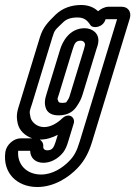

<svg xmlns="http://www.w3.org/2000/svg" viewBox="-32 -528 542 769"><path d="M157.4 74C146.4 74 140.2 68 141.3 58C142.2 45 135.7 37 127.5 31H129.5C154.5 31 178 23 199.3 12L190.8 40C183.4 64 176.4 74 157.4 74ZM455.2 -501H403.2C387.2 -501 371.4 -492 360.7 -483C345.3 -498 322.3 -508 293.3 -508C254.3 -508 218.6 -496 190.4 -469C160.2 -439 140.4 -420 127.6 -378L46.9 -114C38.6 -87 30.8 -68 39.1 -33C45.5 -5 68.1 16 97.1 26H51.1C23.1 26 -5.6 51 -10.5 80C-22.4 165 36.4 221 117.4 221C185.4 221 243.4 182 278.7 145C308.1 114 324.2 81 336.8 40L487.8 -454C495.8 -480 481.2 -501 455.2 -501ZM278 -458C303 -458 316.3 -449 330.5 -427C340.3 -413 380.5 -417 390.6 -450L390.9 -451H436.9L286.8 40C275.5 77 265.6 96 245.2 117C219 144 178.7 171 132.7 171C74.7 171 35.9 131 40.8 76H88.8C89.6 106 111.1 124 142.1 124C170.1 124 199.7 109 220.6 83C230.6 70 235.9 56 240.8 40L263.4 -34C270.4 -57 244.5 -80 216.2 -53C197.7 -35 170.8 -19 144.8 -19C115.8 -19 94.9 -39 90.4 -57C84.3 -86 86.8 -81 96.9 -114L177.6 -378C187.3 -410 188.4 -407 221.2 -439C232.6 -450 249 -458 278 -458ZM361.5 -358C366.8 -395 336.9 -415 306.9 -415C245.9 -415 218.1 -360 209.2 -331L153.9 -150C148.4 -132 143.5 -113 153.5 -90C162.3 -73 180.2 -66 202.2 -66C226.2 -66 254 -72 273.3 -99C287.7 -120 293.4 -132 298.9 -150L354.2 -331C356.9 -340 360.4 -348 361.5 -358ZM308.4 -348C308.4 -348 306.9 -340 304.2 -331L248.9 -150C244 -134 245.9 -137 233.1 -118C232.1 -118 226.5 -116 217.5 -116C205.5 -116 203.4 -119 202.7 -120C196.3 -135 197.7 -130 203.9 -150L259.2 -331C266.8 -356 272.6 -365 291.6 -365C301.6 -365 309.1 -357 308.4 -348Z"/></svg>

Font: DIN Rundschrift
Style: EngKontKu
Weight: 400
Width: 3
Version: Version 1.027